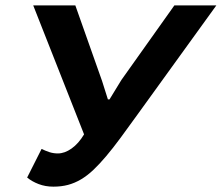

<svg xmlns="http://www.w3.org/2000/svg" viewBox="-20 -682 818 708"><path d="M356.4 -383.3 377.9 -315.4H383.8L427.7 -387.2L623 -662.1H777.8L486.8 -259.3Q452.6 -211.9 424.6 -173.8Q396.5 -135.7 371.6 -106.2Q346.7 -76.7 324.2 -55.4Q301.8 -34.2 278.6 -20.5Q255.4 -6.8 230.7 -0.2Q206.1 6.3 176.8 6.3Q147.5 6.3 122.6 -3.2Q97.7 -12.7 80.1 -27.3L133.3 -132.8Q148.4 -125.5 162.8 -120.8Q177.2 -116.2 193.4 -116.2Q218.3 -116.2 243.9 -134.3Q269.5 -152.3 290 -186.5L102.5 -662.1H257.8Z"/></svg>

Font: PT Astra Sans
Style: Bold Italic
Weight: 700
Italic angle: -16°
Designer: A.Korolkova, I. Chaeva
Foundry: ParaType Ltd
Version: Version 1.002W